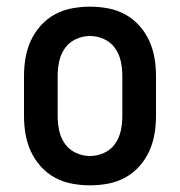

<svg xmlns="http://www.w3.org/2000/svg" viewBox="-20 -548 540 576"><path d="M250 8Q223 8 196 3Q169 -2 145 -15Q121 -28 102.5 -48.5Q84 -69 72.5 -94Q61 -119 56.5 -146Q52 -173 52 -200V-320Q52 -347 56.5 -374Q61 -401 72.5 -426Q84 -451 102.5 -471.5Q121 -492 145 -505Q169 -518 196 -523Q223 -528 250 -528Q277 -528 304 -523Q331 -518 355 -505Q379 -492 397.5 -471.5Q416 -451 427.5 -426Q439 -401 443.5 -374Q448 -347 448 -320V-200Q448 -173 443.5 -146Q439 -119 427.5 -94Q416 -69 397.5 -48.5Q379 -28 355 -15Q331 -2 304 3Q277 8 250 8ZM250 -80Q272 -80 292.5 -89.5Q313 -99 325.5 -117Q338 -135 342.5 -156.5Q347 -178 347 -200V-320Q347 -342 342.5 -363.5Q338 -385 325.5 -403Q313 -421 292.5 -430.5Q272 -440 250 -440Q228 -440 207.5 -430.5Q187 -421 174.5 -403Q162 -385 157.5 -363.5Q153 -342 153 -320V-200Q153 -178 157.5 -156.5Q162 -135 174.5 -117Q187 -99 207.5 -89.5Q228 -80 250 -80Z"/></svg>

Font: Iosevka SS04 Semibold
Style: Regular
Weight: 600
Monospace: yes
Designer: Belleve Invis
Foundry: Belleve Invis
Version: Version 19.0.0; ttfautohint (v1.8.4)